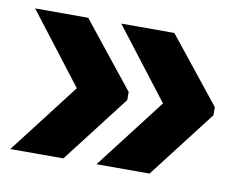

<svg xmlns="http://www.w3.org/2000/svg" viewBox="-54 -518 697 553"><g transform="rotate(10 294.0 -241.5)"><path d="M165.3 -241.5 7.1 -447.1H162.3L314.3 -256.8V-233.2L162.3 -35.8H7.1ZM417.3 -241.5 259.1 -447.1H414.3L566.3 -256.8V-233.2L414.3 -35.8H259.1Z"/></g></svg>

Font: Anek Gurmukhi Medium SemiExpanded
Style: Regular
Weight: 500
Width: 6
Version: Version 1.003